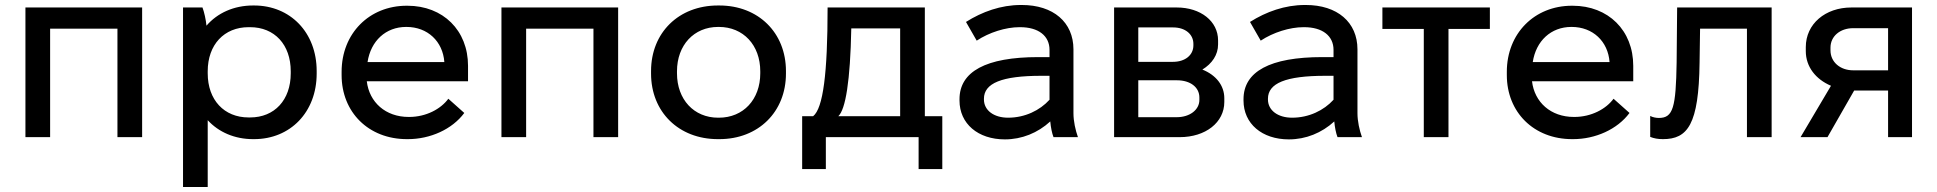

<svg xmlns="http://www.w3.org/2000/svg" viewBox="-20 -550 7770 770"><path d="M82 0H181V-435H451V0H550V-520H82Z M714 200H813V-68C857 -20 921 8 995 8H999C1144 8 1250 -100 1250 -255V-265C1250 -420 1144 -528 999 -528H995C918 -528 852 -498 808 -447C806 -470 799 -502 792 -520H714ZM977 -79C879 -79 813 -149 813 -256V-264C813 -371 879 -441 977 -441H983C1081 -441 1146 -371 1146 -264V-256C1146 -149 1081 -79 983 -79Z M1612 8H1616C1705 8 1793 -31 1842 -97L1778 -154C1748 -113 1689 -81 1621 -81H1619C1526 -81 1461 -140 1451 -224H1857V-286C1857 -428 1757 -527 1614 -527H1611C1461 -527 1350 -416 1350 -262V-249C1350 -100 1458 8 1612 8ZM1454 -301C1467 -386 1527 -442 1609 -442H1610C1695 -442 1756 -384 1762 -301Z M1991 0H2090V-435H2360V0H2459V-520H1991Z M2859 8H2865C3021 8 3132 -101 3132 -255V-265C3132 -419 3021 -528 2865 -528H2859C2702 -528 2591 -419 2591 -265V-255C2591 -101 2702 8 2859 8ZM2860 -78C2763 -78 2695 -151 2695 -256V-264C2695 -369 2763 -442 2860 -442H2863C2961 -442 3029 -369 3029 -264V-256C3029 -151 2961 -78 2863 -78Z M3197 128H3292V0H3664V128H3759V-84H3689V-520H3299C3299 -255 3281 -116 3241 -84H3197ZM3342 -84C3371 -111 3390 -225 3394 -436H3590V-84Z M4010 9C4078 9 4142 -17 4192 -63C4194 -40 4199 -15 4205 0H4303C4293 -28 4285 -64 4285 -96V-352C4285 -461 4204 -530 4078 -530H4074C3994 -530 3919 -503 3854 -462L3897 -387C3947 -420 4013 -441 4069 -441H4071C4145 -441 4189 -406 4189 -350V-321H4144C3934 -321 3828 -263 3828 -152V-147C3828 -54 3902 9 4010 9ZM4023 -78C3965 -78 3926 -108 3926 -151V-154C3926 -216 3997 -246 4156 -246H4189V-150C4150 -107 4090 -78 4023 -78Z M4448 0H4711C4815 0 4890 -59 4890 -141V-156C4890 -207 4857 -249 4802 -271C4841 -295 4865 -330 4865 -372V-388C4865 -465 4795 -520 4699 -520H4448ZM4545 -302V-440H4685C4733 -440 4766 -413 4766 -374V-368C4766 -329 4733 -302 4684 -302ZM4545 -80V-228H4700C4754 -228 4790 -200 4790 -159V-149C4790 -110 4752 -80 4699 -80Z M5149 9C5217 9 5281 -17 5331 -63C5333 -40 5338 -15 5344 0H5442C5432 -28 5424 -64 5424 -96V-352C5424 -461 5343 -530 5217 -530H5213C5133 -530 5058 -503 4993 -462L5036 -387C5086 -420 5152 -441 5208 -441H5210C5284 -441 5328 -406 5328 -350V-321H5283C5073 -321 4967 -263 4967 -152V-147C4967 -54 5041 9 5149 9ZM5162 -78C5104 -78 5065 -108 5065 -151V-154C5065 -216 5136 -246 5295 -246H5328V-150C5289 -107 5229 -78 5162 -78Z M5690 0H5789V-434H5955V-520H5524V-434H5690Z M6285 8H6289C6378 8 6466 -31 6515 -97L6451 -154C6421 -113 6362 -81 6294 -81H6292C6199 -81 6134 -140 6124 -224H6530V-286C6530 -428 6430 -527 6287 -527H6284C6134 -527 6023 -416 6023 -262V-249C6023 -100 6131 8 6285 8ZM6127 -301C6140 -386 6200 -442 6282 -442H6283C6368 -442 6429 -384 6435 -301Z M6649 8C6748 8 6793 -50 6796 -299L6798 -435H6986V0H7085V-520H6706L6704 -299C6701 -119 6690 -77 6633 -77C6623 -77 6609 -79 6598 -85V-1C6613 5 6629 8 6649 8Z M7201 0H7309L7416 -187H7552V0H7648V-520H7405C7300 -520 7222 -454 7222 -361V-345C7222 -282 7262 -232 7323 -206ZM7412 -268C7360 -268 7321 -301 7321 -348V-359C7321 -405 7360 -437 7412 -437H7552V-268Z"/></svg>

Font: Fixel Display Medium
Style: Regular
Weight: 500
Designer: AlfaBravo + MacPaw
Foundry: Kyrylo Tkachov, Marchela Mozhyna, Serhii Makarenko, Maria Weinstein, Zakhar Kryvoshyya
Version: Version 1.211